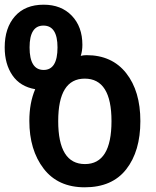

<svg xmlns="http://www.w3.org/2000/svg" viewBox="-31 -788 663 818"><path d="M330 10Q447 10 507 -67Q567 -144 567 -272Q567 -400 506.5 -476.5Q446 -553 338 -553Q324 -553 313 -550Q320 -571 320 -597Q320 -674 275 -721Q230 -768 155 -768Q76 -768 32.5 -718.5Q-11 -669 -11 -586Q-11 -515 22 -467Q55 -419 119 -408Q94 -350 94 -273Q94 -149 155 -69.5Q216 10 330 10ZM155 -490Q95 -490 95 -586Q95 -679 154 -679Q214 -679 214 -586Q214 -490 155 -490ZM331 -89Q217 -89 217 -272Q217 -453 330 -453Q444 -453 444 -272Q444 -89 331 -89Z"/></svg>

Font: Noto Sans Georgian SemiCondensed Semi
Style: Regular
Weight: 600
Width: 4
Designer: Monotype Design Team
Foundry: Monotype Imaging Inc.
Version: Version 1.901